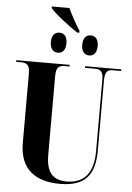

<svg xmlns="http://www.w3.org/2000/svg" viewBox="-67 -1106 802 1164"><g transform="rotate(5 334.0 -523.5)"><path d="M367 -913H380V-925C357 -959 325 -1018 307 -1057H200V-1048C224 -1017 317 -945 367 -913ZM261 -781C286 -781 308 -798 308 -842C308 -887 286 -903 261 -903C236 -903 213 -887 213 -842C213 -798 236 -781 261 -781ZM451 -781C476 -781 498 -798 498 -842C498 -887 476 -903 451 -903C426 -903 404 -887 404 -842C404 -798 426 -781 451 -781ZM343 10C494 10 554 -61 554 -212V-639C554 -697 576 -704 602 -704H653V-714H433V-704H490C522 -704 544 -697 544 -643V-208C544 -74 489 -8 381 -8C303 -8 257 -47 257 -159V-639C257 -697 280 -704 312 -704H339V-714H14V-704H42C73 -704 97 -697 97 -643V-218C97 -54 197 10 343 10Z"/></g></svg>

Font: Noto Serif Display Condensed ExtraBold
Style: Regular
Weight: 800
Width: 3
Designer: Monotype Design Team
Foundry: Monotype Imaging Inc.
Version: Version 2.009